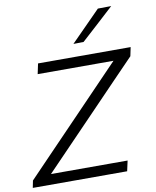

<svg xmlns="http://www.w3.org/2000/svg" viewBox="-104 -1047 912 1125"><g transform="rotate(-10 352.0 -485.0)"><path d="M-1.5 0 7 -42.5Q43.5 -80.5 89 -127.8Q134.5 -175 181.2 -223.5Q228 -272 267 -312.5L593.5 -651.5H142.5L155.5 -713H706.5L695.5 -660.5Q634.5 -597.5 575.5 -536.5Q516.5 -475.5 458 -414.5L117.5 -61.5H573.5L560 0ZM379.5 -789.5Q425 -835.5 468.5 -879.5Q512 -923.5 556.5 -968.5L636 -969.5Q586 -923.5 537.5 -879.2Q489 -835 440 -790.5Z"/></g></svg>

Font: Commissioner Light
Style: Italic
Weight: 300
Italic angle: -12°
Designer: Kostas Bartsokas
Foundry: Kostas Bartsokas
Version: Version 1.000; ttfautohint (v1.8.3)